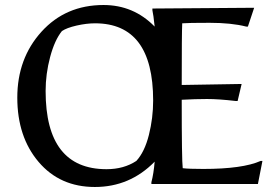

<svg xmlns="http://www.w3.org/2000/svg" viewBox="-20 -734 1095 766"><path d="M962 -628Q903 -643 816.5 -643Q730 -643 707 -641Q705 -603 705 -395L944 -399L928 -331H921Q853 -339 806 -339Q759 -339 705 -336Q705 -93 709 -63Q732 -60 791 -60Q948 -60 1020 -92H1027L1009 0H584V-7Q593 -41 597 -89Q498 12 358.5 12Q219 12 134 -88Q49 -188 49 -344.5Q49 -501 145.5 -607.5Q242 -714 393 -714Q513 -714 597 -628Q592 -676 588 -693V-700L994 -703L969 -628ZM591 -333Q591 -641 359 -641Q325 -641 285.5 -632Q246 -623 227 -610Q198 -574 180 -506.5Q162 -439 162 -371Q162 -59 405 -59Q474 -59 524 -92Q557 -128 574 -195.5Q591 -263 591 -333Z"/></svg>

Font: Asul
Style: Regular
Weight: 400
Designer: Mariela Monsalve
Foundry: Mariela Monsalve
Version: Version 1.002